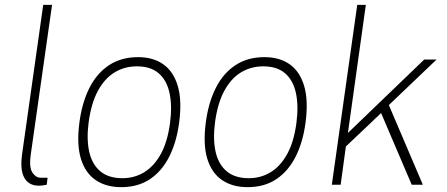

<svg xmlns="http://www.w3.org/2000/svg" viewBox="-20 -763 1848 793"><path d="M141.5 4Q118 4 102.5 -5.5Q87 -15 78.8 -32Q70.5 -49 68.8 -71.8Q67 -94.5 70.5 -121L158.5 -743H195L106.5 -121Q100 -71 114 -50Q128 -29 147.5 -29H176.5L173 0Q163.5 2 154.8 3Q146 4 141.5 4Z M480.5 10Q418.5 10 375.5 -19Q332.5 -48 314.2 -107.2Q296 -166.5 308 -257Q318.5 -338 348.8 -398.8Q379 -459.5 429.5 -493.2Q480 -527 550.5 -527Q612 -527 654 -497.8Q696 -468.5 714 -408.8Q732 -349 720 -257Q709.5 -177 679.5 -117Q649.5 -57 600 -23.5Q550.5 10 480.5 10ZM485.5 -27Q535.5 -27 576.2 -52Q617 -77 644.8 -128Q672.5 -179 682.5 -257Q691.5 -326.5 680.2 -378.8Q669 -431 635.8 -460Q602.5 -489 545.5 -489Q494.5 -489 453.2 -464Q412 -439 384.2 -387.5Q356.5 -336 346 -257Q337 -188 348.5 -136.2Q360 -84.5 394 -55.8Q428 -27 485.5 -27Z M1002.5 10Q940.5 10 897.5 -19Q854.5 -48 836.2 -107.2Q818 -166.5 830 -257Q840.5 -338 870.8 -398.8Q901 -459.5 951.5 -493.2Q1002 -527 1072.5 -527Q1134 -527 1176 -497.8Q1218 -468.5 1236 -408.8Q1254 -349 1242 -257Q1231.5 -177 1201.5 -117Q1171.5 -57 1122 -23.5Q1072.5 10 1002.5 10ZM1007.5 -27Q1057.5 -27 1098.2 -52Q1139 -77 1166.8 -128Q1194.5 -179 1204.5 -257Q1213.5 -326.5 1202.2 -378.8Q1191 -431 1157.8 -460Q1124.5 -489 1067.5 -489Q1016.5 -489 975.2 -464Q934 -439 906.2 -387.5Q878.5 -336 868 -257Q859 -188 870.5 -136.2Q882 -84.5 916 -55.8Q950 -27 1007.5 -27Z M1350.5 0 1455.5 -743H1491L1417 -214L1732 -517H1783L1586 -329L1726.5 0H1680.5L1554 -296L1408.5 -158L1387 0Z"/></svg>

Font: Public Sans Thin Thin
Style: Italic
Weight: 250
Italic angle: -8°
Version: Version 2.001